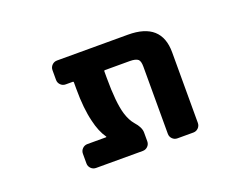

<svg xmlns="http://www.w3.org/2000/svg" viewBox="-86 -730 1173 892"><g transform="rotate(-20 500.0 -283.5)"><path d="M657.2 -17.6Q642.6 -17.6 632.3 -27.8Q622.1 -38.1 622.1 -52.7V-384.8Q622.1 -412.1 612.3 -420.9Q600.6 -430.7 571.3 -430.7H448.2Q444.3 -430.7 444.3 -426.8V-393.6Q444.3 -271.5 461.9 -212.9Q473.6 -174.8 493.2 -152.3Q520.5 -122.1 520.5 -95.7V-52.7Q520.5 -38.1 510.3 -27.8Q500 -17.6 485.4 -17.6H254.9Q240.2 -17.6 230 -27.8Q219.7 -38.1 219.7 -52.7V-100.6Q219.7 -115.2 230 -125.5Q240.2 -135.7 254.9 -135.7H346.7Q350.6 -135.7 348.6 -138.7Q323.2 -174.8 310.5 -230.5Q293.9 -296.9 293.9 -393.6V-426.8Q293.9 -430.7 290 -430.7H254.9Q240.2 -430.7 230 -440.9Q219.7 -451.2 219.7 -465.8V-513.7Q219.7 -528.3 230 -538.6Q240.2 -548.8 254.9 -548.8H605.5Q770.5 -548.8 770.5 -401.4V-52.7Q770.5 -38.1 760.3 -27.8Q750 -17.6 735.4 -17.6Z"/></g></svg>

Font: Rounded-L Mgen+ 1mn bold
Style: Bold
Weight: 700
Designer: [Source Han Sans]
Ryoko NISHIZUKA  (kana & ideographs); Paul D. Hunt (Latin, Greek & Cyrillic); Wenlong ZHANG  (bopomofo
Version: Version 1.059.20150602